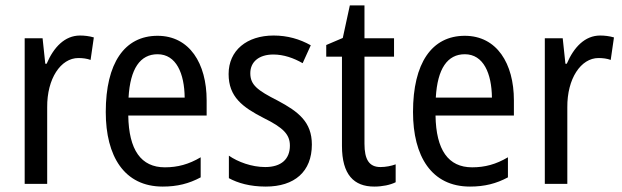

<svg xmlns="http://www.w3.org/2000/svg" viewBox="-20 -678 2295 708"><path d="M275 -547C219 -547 178 -504 152 -443H147L137 -537H71V0H154V-282C153 -388 204 -464 269 -464C285 -464 301 -462 314 -457L326 -540C309 -545 291 -547 275 -547Z M561 -546C439 -546 370 -445 370 -265C370 -102 438 10 580 10C634 10 677 -1 720 -24V-98C676 -72 635 -61 588 -61C500 -61 455 -125 453 -252H742V-308C742 -444 679 -546 561 -546ZM561 -478C630 -478 660 -407 661 -318H454C460 -425 497 -478 561 -478Z M1130 -145C1130 -228 1081 -266 1004 -307C929 -345 903 -365 903 -408C903 -450 935 -477 988 -477C1026 -477 1063 -464 1096 -445L1126 -511C1085 -534 1040 -547 989 -547C890 -547 823 -492 823 -405C823 -321 874 -283 952 -243C1025 -207 1049 -182 1049 -141C1049 -92 1018 -62 958 -62C908 -62 857 -81 824 -104V-21C857 -3 902 10 960 10C1066 10 1130 -45 1130 -145Z M1383 -62C1341 -62 1324 -90 1324 -148V-469H1433V-537H1324V-658H1270L1244 -538L1183 -512V-469H1241V-140C1241 -34 1285 10 1360 10C1390 10 1419 4 1439 -6V-72C1423 -66 1402 -62 1383 -62Z M1694 -546C1572 -546 1503 -445 1503 -265C1503 -102 1571 10 1713 10C1767 10 1810 -1 1853 -24V-98C1809 -72 1768 -61 1721 -61C1633 -61 1588 -125 1586 -252H1875V-308C1875 -444 1812 -546 1694 -546ZM1694 -478C1763 -478 1793 -407 1794 -318H1587C1593 -425 1630 -478 1694 -478Z M2193 -547C2137 -547 2096 -504 2070 -443H2065L2055 -537H1989V0H2072V-282C2071 -388 2122 -464 2187 -464C2203 -464 2219 -462 2232 -457L2244 -540C2227 -545 2209 -547 2193 -547Z"/></svg>

Font: Noto Sans Arabic UI Cn
Style: Regular
Weight: 400
Width: 3
Designer: Monotype Design Team, Nadine Chahine and Nizar Qandah
Foundry: Monotype Imaging Inc.
Version: Version 2.010